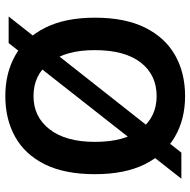

<svg xmlns="http://www.w3.org/2000/svg" viewBox="-17 -685 716 722"><g transform="rotate(-90 341.0 -324.0)"><path d="M30 0 540 -649.5H640L128 0ZM340.5 14Q254 14 187.8 -24.2Q121.5 -62.5 84.2 -137.8Q47 -213 47 -325Q47 -439 84.2 -513.8Q121.5 -588.5 187.8 -625.2Q254 -662 340.5 -662Q428 -662 494.2 -624.2Q560.5 -586.5 598 -511.5Q635.5 -436.5 635.5 -325Q635.5 -211.5 598 -136.2Q560.5 -61 494.2 -23.5Q428 14 340.5 14ZM340.5 -93Q420.5 -93 467 -153Q513.5 -213 513.5 -326Q513.5 -434.5 467 -495.2Q420.5 -556 340.5 -556Q262.5 -556 215.5 -495.2Q168.5 -434.5 168.5 -325Q168.5 -212.5 215.5 -152.8Q262.5 -93 340.5 -93Z"/></g></svg>

Font: Karla ExtraLight
Style: Bold
Weight: 700
Version: Version 2.001